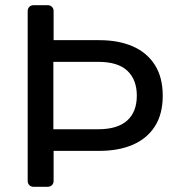

<svg xmlns="http://www.w3.org/2000/svg" viewBox="-20 -720 686 740"><path d="M109.6 0Q99.4 0 93.1 -6.4Q86.7 -12.7 86.7 -22.9V-677.1Q86.7 -687.3 93.1 -693.6Q99.4 -700 109.6 -700H163.7Q173.9 -700 180.2 -693.6Q186.6 -687.3 186.6 -677.1V-565.2H362.9Q437.2 -565.2 492 -541.2Q546.8 -517.1 577 -469.5Q607.2 -421.9 607.2 -351.1Q607.2 -280.3 577 -233.1Q546.8 -185.9 492 -162.2Q437.2 -138.5 362.9 -138.5H186.6V-22.9Q186.6 -12.7 180.2 -6.4Q173.9 0 162.9 0ZM185.7 -221.9H358.9Q432.6 -221.9 469.9 -255.2Q507.3 -288.4 507.3 -351.5Q507.3 -412.8 470.9 -447.2Q434.6 -481.6 358.9 -481.6H185.7Z"/></svg>

Font: Rubik Light
Style: Regular
Weight: 300
Designer: Hubert and Fischer
Foundry: Hubert and Fischer
Version: Version 2.300;gftools[0.9.30]